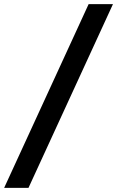

<svg xmlns="http://www.w3.org/2000/svg" viewBox="-59 -795 563 923"><path d="M-39 108 367 -775H484L78 108Z"/></svg>

Font: DM Sans 12pt SemiBold
Style: Italic
Weight: 600
Italic angle: -10°
Version: Version 4.004;gftools[0.9.30]